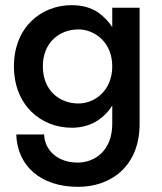

<svg xmlns="http://www.w3.org/2000/svg" viewBox="-20 -490 626 744"><path d="M43 31C47 151 135 234 283 234C408 234 521 156 521 -10V-460H415V-385C400 -408 381 -427 360 -442C331 -461 297 -470 258 -470C139 -470 34 -384 34 -233C34 -82 139 5 258 5C297 5 331 -5 360 -24C381 -38 400 -57 415 -81V-10C415 94 347 140 281 140C203 140 153 92 151 31ZM146 -233C146 -325 210 -376 284 -376C347 -376 415 -326 415 -233C415 -139 347 -89 284 -89C210 -89 146 -140 146 -233Z"/></svg>

Font: Jost Medium
Style: Regular
Weight: 500
Version: Version 3.710